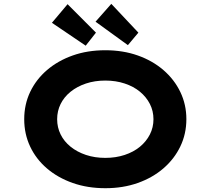

<svg xmlns="http://www.w3.org/2000/svg" viewBox="-20 -980 1108 1010"><path d="M534.5 10Q440.3 10 362.3 -17.5Q284.3 -45 227 -94Q169.7 -143 138.6 -209.1Q107.4 -275.1 107.4 -352.9Q107.4 -430.6 138.8 -496.7Q170.3 -562.7 227.6 -611.7Q284.9 -660.7 362.6 -688.2Q440.3 -715.7 533.9 -715.7Q627.1 -715.7 704.8 -688.2Q782.6 -660.7 839.9 -611.2Q897.2 -561.7 928.8 -495.7Q960.4 -429.6 960.4 -353.4Q960.4 -276.1 928.8 -210.1Q897.2 -144 839.9 -94.5Q782.6 -45 704.8 -17.5Q627.1 10 534.5 10ZM533.9 -149.5Q589.2 -149.5 635.9 -165Q682.7 -180.5 716.1 -208.1Q749.6 -235.7 768.5 -272.8Q787.3 -309.8 787.3 -352.9Q787.3 -396 768.5 -433Q749.6 -470 716.1 -497.6Q682.7 -525.2 635.9 -540.7Q589.2 -556.2 533.9 -556.2Q478.7 -556.2 432.2 -540.7Q385.8 -525.2 351.5 -497.6Q317.2 -470 298.9 -433Q280.6 -396 280.6 -352.9Q280.6 -309.8 298.9 -272.8Q317.2 -235.7 351.5 -208.1Q385.8 -180.5 432.2 -165Q478.7 -149.5 533.9 -149.5ZM652.7 -742.5 482.6 -865.9 565.5 -959.7 707.9 -808.3ZM430.8 -739.7 253.1 -860.1 335.5 -958 484.8 -808.3Z"/></svg>

Font: Lexend Tera
Style: Regular
Weight: 400
Designer: Bonnie Shaver-Troup, Thomas Jockin
Foundry: Lexend
Version: Version 1.007